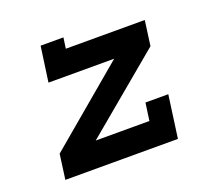

<svg xmlns="http://www.w3.org/2000/svg" viewBox="-83 -498 600 585"><g transform="rotate(-20 217.5 -205.0)"><path d="M419 -138H345L337 -81H163L418 -294L429 -375H173L178 -410H104L88 -296H301L46 -81L35 0H400Z"/></g></svg>

Font: Josefin Slab Thin
Style: Bold Italic
Weight: 700
Italic angle: -12°
Version: Version 2.000